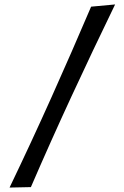

<svg xmlns="http://www.w3.org/2000/svg" viewBox="-20 -720 560 864"><path d="M23 124Q121 -80 212 -283Q303 -486 390 -690L498 -700Q397 -492 302.5 -288Q208 -84 119 122Z"/></svg>

Font: CantoraOne
Style: Regular
Weight: 400
Designer: Pablo Impallari, Rodrigo Fuenzalida
Foundry: Pablo Impallari
Version: Version 1.001; ttfautohint (v0.8) -G 200 -r 50